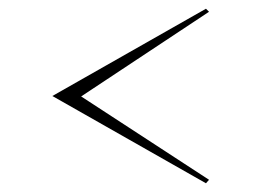

<svg xmlns="http://www.w3.org/2000/svg" viewBox="-20 -520 609 440"><path d="M100 -300 452 -100 459 -108 166 -299 459 -493 452 -500Z"/></svg>

Font: Italiana
Style: Regular
Weight: 400
Designer: Santiago Orozco
Foundry: Santiago Orozco
Version: Version 1.000;PS 001.001;hotconv 1.0.56